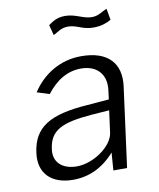

<svg xmlns="http://www.w3.org/2000/svg" viewBox="-82 -780 710 855"><g transform="rotate(-10 273.0 -352.5)"><path d="M467 -663 458 -714C435 -706 419 -689 388 -689C348 -689 318 -715 270 -715C238 -715 217 -704 194 -687L206 -640C226 -648 241 -666 275 -666C315 -666 336 -642 387 -642C424 -642 450 -653 467 -663ZM180 10C252 10 315 -19 369 -80L363 0H425L473 -360C487 -463 431 -526 310 -526C211 -526 134 -474 87 -402L143 -384C188 -443 241 -472 299 -472C372 -472 413 -426 403 -354L398 -315L300 -307C129 -295 54 -251 39 -137C26 -45 83 10 180 10ZM207 -46C142 -46 100 -82 110 -143C121 -226 178 -250 309 -261L391 -267L378 -169C370 -106 280 -46 207 -46Z"/></g></svg>

Font: United Sans Light
Style: Italic
Weight: 300
Italic angle: -8°
Designer: Pablo Impallari, Rodrigo Fuenzalida (Modified by Dan O. Williams)
Version: Version 1.000;PS 001.000;hotconv 1.0.88;makeotf.lib2.5.64775